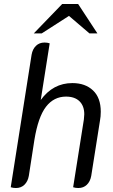

<svg xmlns="http://www.w3.org/2000/svg" viewBox="-20 -940 570 966"><path d="M34 2 139 -665Q144 -693 161 -709.5Q178 -726 204 -726Q218 -726 230 -722L185 -437Q247 -522 344 -522Q409 -522 448 -485Q487 -448 487 -378Q487 -354 483 -333L439 -55Q434 -27 417 -10.5Q400 6 374 6Q360 6 348 2L402 -339Q404 -357 404 -365Q404 -407 380 -430.5Q356 -454 312 -454Q251 -454 211.5 -403Q172 -352 153 -236L125 -55Q120 -27 103 -10.5Q86 6 60 6Q46 6 34 2ZM293 -920H373L470 -772H430L327 -860L190 -772H150Z"/></svg>

Font: Thasadith
Style: Bold Italic
Weight: 700
Italic angle: -9°
Designer: Cadson Demak Co.,Ltd.
Foundry: Cadson Demak Co.,Ltd.
Version: Version 1.000; ttfautohint (v1.6)